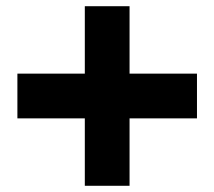

<svg xmlns="http://www.w3.org/2000/svg" viewBox="-20 -659 690 618"><path d="M253 -61V-278H36V-422H253V-639H397V-422H614V-278H397V-61Z"/></svg>

Font: Martian Mono SemiCondensed
Style: Bold
Weight: 700
Width: 4
Designer: Roman Shamin
Foundry: Evil Martians
Version: Version 1.000